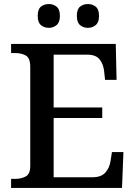

<svg xmlns="http://www.w3.org/2000/svg" viewBox="-20 -932 671 952"><path d="M35 0V-45H54Q85 -45 107.5 -57Q130 -69 130 -109V-600Q130 -645 107.5 -657Q85 -669 54 -669H35V-714H554L558 -536H501L496 -581Q492 -615 473.5 -638Q455 -661 412 -661H246V-399H487V-347H246V-53H437Q482 -53 502.5 -76.5Q523 -100 528 -133L535 -178H592L585 0ZM416 -794Q393 -794 377 -807.5Q361 -821 361 -853Q361 -886 377 -899Q393 -912 416 -912Q438 -912 454.5 -899Q471 -886 471 -853Q471 -821 454.5 -807.5Q438 -794 416 -794ZM222 -794Q199 -794 183 -807.5Q167 -821 167 -853Q167 -886 183 -899Q199 -912 222 -912Q244 -912 260.5 -899Q277 -886 277 -853Q277 -821 260.5 -807.5Q244 -794 222 -794Z"/></svg>

Font: Noto Serif Sinhala Medium
Style: Regular
Weight: 500
Designer: Jelle Bosma - Monotype Design Team
Foundry: Monotype Imaging Inc.
Version: Version 2.007; ttfautohint (v1.8.4.7-5d5b)